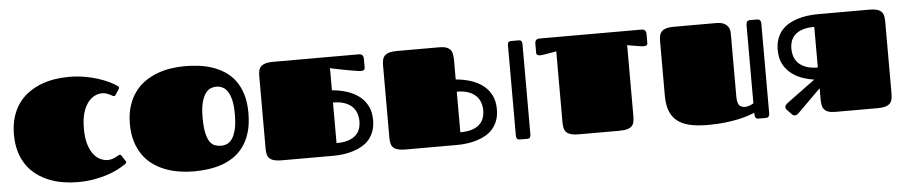

<svg xmlns="http://www.w3.org/2000/svg" viewBox="-36 -734 4583 971"><g transform="rotate(-5 2255.0 -248.5)"><path d="M380.9 -247.1Q380.9 -197.8 391.4 -165Q401.9 -132.3 418 -113Q434.1 -93.8 452.6 -85.9Q471.2 -78.1 487.3 -78.1Q499.5 -78.1 509.8 -81.3Q520 -84.5 527.8 -88.6Q535.6 -92.8 541 -95.9Q546.4 -99.1 549.3 -99.1Q553.7 -99.1 555.4 -97.7Q557.1 -96.2 559.6 -92.3L576.7 -65.9Q579.1 -62 579.1 -59.1Q579.1 -55.7 577.1 -53.7Q575.2 -51.8 573.2 -50.3Q557.1 -39.1 533.7 -26.6Q510.3 -14.2 479.2 -3.9Q448.2 6.3 410.2 13.2Q372.1 20 327.1 20Q290.5 20 253.9 14.2Q217.3 8.3 183.8 -4.9Q150.4 -18.1 121.6 -38.8Q92.8 -59.6 71.5 -89.1Q50.3 -118.7 38.1 -158Q25.9 -197.3 25.9 -247.1Q25.9 -296.9 38.1 -336.2Q50.3 -375.5 71.5 -405Q92.8 -434.6 121.6 -455.3Q150.4 -476.1 183.8 -489.3Q217.3 -502.4 253.9 -508.3Q290.5 -514.2 327.1 -514.2Q367.2 -514.2 404.3 -508.1Q441.4 -502 472.9 -491.9Q504.4 -481.9 529.5 -470Q554.7 -458 570.3 -446.3Q572.3 -444.8 574.2 -442.9Q576.2 -440.9 576.2 -437.5Q576.2 -434.1 573.7 -430.7L556.6 -404.3Q554.2 -400.4 552.5 -398.9Q550.8 -397.5 546.4 -397.5Q543.5 -397.5 538.6 -400.4Q533.7 -403.3 526.4 -407Q519 -410.6 509.3 -413.8Q499.5 -417 487.3 -417Q471.2 -417 452.6 -408.9Q434.1 -400.9 418 -381.3Q401.9 -361.8 391.4 -329.1Q380.9 -296.4 380.9 -247.1Z M916 17.1Q879.4 17.1 842.8 11.2Q806.2 5.4 772.7 -7.3Q739.3 -20 710.4 -40.5Q681.6 -61 660.4 -90.8Q639.2 -120.6 627 -159.9Q614.7 -199.2 614.7 -250Q614.7 -299.8 627 -339.1Q639.2 -378.4 660.4 -408.2Q681.6 -438 710.4 -458.7Q739.3 -479.5 772.7 -492.4Q806.2 -505.4 842.8 -511.2Q879.4 -517.1 916 -517.1Q949.7 -517.1 985.1 -512.9Q1020.5 -508.8 1054 -497.8Q1087.4 -486.8 1116.9 -468Q1146.5 -449.2 1168.7 -419.9Q1190.9 -390.6 1203.9 -349.9Q1216.8 -309.1 1216.8 -253.9Q1216.8 -197.3 1204.1 -155Q1191.4 -112.8 1169.2 -82.8Q1147 -52.7 1117.7 -33.2Q1088.4 -13.7 1054.9 -2.7Q1021.5 8.3 985.8 12.7Q950.2 17.1 916 17.1ZM1065.9 -100.1Q1081.1 -100.1 1095.9 -106.7Q1110.8 -113.3 1122.3 -130.4Q1133.8 -147.5 1140.9 -177.5Q1147.9 -207.5 1147.9 -253.9Q1147.9 -297.9 1140.9 -326.2Q1133.8 -354.5 1122.1 -370.8Q1110.4 -387.2 1095.7 -393.6Q1081.1 -399.9 1065.9 -399.9Q1054.2 -399.9 1039.8 -395Q1025.4 -390.1 1012.9 -374.3Q1000.5 -358.4 992.2 -328.9Q983.9 -299.3 983.9 -250Q983.9 -200.7 990.7 -170.9Q997.6 -141.1 1008.8 -125.5Q1020 -109.9 1034.9 -105Q1049.8 -100.1 1065.9 -100.1Z M1745.1 -91.8Q1730.5 -78.1 1706.5 -70.3Q1682.6 -62.5 1647.5 -62.5V-268.6Q1682.6 -268.6 1706.5 -259.8Q1730.5 -251 1745.1 -236.3Q1759.8 -221.7 1766.1 -202.1Q1772.5 -183.1 1772.5 -162.6Q1772.5 -142.1 1766.1 -123.5Q1759.8 -105.5 1745.1 -91.8ZM1782.7 -286.1Q1755.4 -306.2 1720.2 -316.9Q1685.1 -327.6 1647.5 -330.6V-429.7Q1647.5 -436.5 1647 -442.9Q1675.8 -436.5 1701.7 -431.6L1733.9 -425.3Q1749.5 -422.4 1763.2 -420.4Q1777.3 -418 1787.1 -416.5Q1797.4 -415 1802.2 -415Q1810.5 -415 1816.4 -418Q1822.3 -420.9 1822.3 -430.7V-475.6Q1822.3 -500 1798.8 -500H1362.8Q1339.4 -500 1324.7 -495.6Q1310.1 -491.2 1301.8 -482.9Q1293.5 -474.6 1290.5 -461.9Q1287.6 -448.7 1287.6 -432.1V-65.9Q1287.6 -49.8 1290.5 -37.6Q1293.5 -24.9 1301.8 -16.6Q1310.1 -8.3 1324.7 -4.4Q1339.4 0 1362.8 0H1623.5Q1649.9 0 1676.8 -3.4Q1703.1 -6.8 1727.5 -14.6Q1751.5 -22 1772.5 -34.2Q1793.5 -46.4 1809.1 -64.5Q1824.2 -82.5 1833 -106.9Q1841.8 -131.3 1841.8 -163.1Q1841.8 -205.6 1825.7 -235.8Q1809.6 -266.1 1782.7 -286.1Z M2373.5 -91.8Q2358.9 -78.1 2335 -70.3Q2311 -62.5 2275.9 -62.5V-268.6Q2311 -268.6 2335 -259.8Q2358.9 -251 2373.5 -236.3Q2388.2 -221.7 2394.5 -202.1Q2400.9 -183.1 2400.9 -162.6Q2400.9 -142.1 2394.5 -123.5Q2388.2 -105.5 2373.5 -91.8ZM2348.6 -316.9Q2313.5 -327.6 2275.9 -330.6V-429.7Q2275.9 -447.3 2272.9 -460.4Q2270.5 -473.6 2262.7 -482.4Q2254.9 -491.2 2241.2 -495.6Q2227.5 -500 2205.1 -500H1991.2Q1967.8 -500 1953.1 -495.6Q1938.5 -491.2 1930.2 -482.9Q1921.9 -474.6 1918.9 -461.9Q1916 -448.7 1916 -432.1V-65.9Q1916 -49.8 1918.9 -37.6Q1921.9 -24.9 1930.2 -16.6Q1938.5 -8.3 1953.1 -4.4Q1967.8 0 1991.2 0H2252Q2278.3 0 2305.2 -3.4Q2331.5 -6.8 2356 -14.6Q2379.9 -22 2400.9 -34.2Q2421.9 -46.4 2437.5 -64.5Q2452.6 -82.5 2461.4 -106.9Q2470.2 -131.3 2470.2 -163.1Q2470.2 -205.6 2454.1 -235.8Q2438 -266.1 2411.1 -286.1Q2383.8 -306.2 2348.6 -316.9ZM2608.9 -500H2575.2L2567.4 -499.5Q2563.5 -499 2560.5 -497.1Q2557.6 -495.1 2555.7 -490.7Q2554.2 -486.8 2554.2 -479V-21Q2554.2 -13.2 2556.2 -9.3Q2558.1 -4.9 2561 -2.9Q2564 -1 2567.9 -0.5L2576.2 0H2609.9Q2621.6 0 2625 -6.8Q2627.9 -13.2 2627.9 -21V-479Q2627.9 -488.3 2624.5 -494.1Q2620.6 -500 2608.9 -500Z M2716.3 -500Q2692.9 -500 2692.9 -475.6V-430.7Q2692.9 -420.9 2698.7 -418Q2704.6 -415 2712.9 -415Q2717.8 -415 2728 -416.5Q2738.3 -418 2752 -420.4Q2765.6 -422.4 2781.2 -425.3L2794.9 -428.2V-67.9Q2794.9 -50.8 2797.9 -38.1Q2800.8 -25.4 2809.1 -17.1Q2817.4 -8.8 2832 -4.4Q2846.7 0 2870.1 0H3075.2Q3102.1 0 3117.7 -4.4Q3133.3 -8.8 3141.6 -17.6Q3149.9 -25.9 3152.3 -39.1Q3154.8 -51.8 3154.8 -68.8V-428.2L3168.5 -425.3Q3184.6 -422.4 3198.2 -420.4Q3211.9 -418 3222.2 -416.5Q3232.4 -415 3237.3 -415Q3245.6 -415 3251.5 -418Q3257.3 -420.9 3257.3 -430.7V-475.6Q3257.3 -500 3233.9 -500Z M3682.1 -119.1Q3682.1 -91.3 3691.2 -78.1Q3700.2 -64.9 3722.2 -64.9Q3733.4 -64.9 3745.8 -69.8Q3758.3 -74.7 3765.1 -79.1V-477.1Q3765.1 -485.4 3768.8 -492.7Q3772.5 -500 3785.2 -500H3816.4Q3820.8 -500 3825.2 -499.5Q3829.6 -499 3832.8 -496.8Q3835.9 -494.6 3838.1 -490Q3840.3 -485.4 3840.3 -477.1V-22.9Q3840.3 -14.6 3838.1 -10Q3835.9 -5.4 3832.8 -3.2Q3829.6 -1 3825.2 -0.5Q3820.8 0 3816.4 0H3785.2Q3772.5 0 3768.8 -7.3Q3765.1 -14.6 3765.1 -30.8Q3754.4 -26.9 3735.1 -20Q3715.8 -13.2 3686.5 -6.6Q3657.2 0 3617.4 4.9Q3577.6 9.8 3526.4 9.8Q3473.6 9.8 3435.3 1Q3397 -7.8 3371.8 -27.6Q3346.7 -47.4 3334.5 -79.1Q3322.3 -110.8 3322.3 -157.2V-432.1Q3322.3 -448.7 3325.2 -461.7Q3328.1 -474.6 3336.4 -482.9Q3344.7 -491.2 3359.4 -495.6Q3374 -500 3397.5 -500H3611.3Q3639.6 -500 3654.3 -491.7Q3668.9 -483.4 3675.3 -471.2Q3681.6 -459 3681.9 -444.8Q3682.1 -430.7 3682.1 -418.9Z M3986.8 -297.9Q3980.5 -316.9 3980.5 -337.4Q3980.5 -357.9 3986.8 -376.5Q3993.2 -394.5 4007.8 -408.2Q4022.5 -421.9 4046.4 -429.7Q4070.3 -437.5 4105.5 -437.5V-231.4Q4070.3 -231.4 4046.4 -240.2Q4022.5 -249 4007.8 -263.7Q3993.2 -278.3 3986.8 -297.9ZM4451.2 -483.4Q4442.9 -491.7 4428.2 -496.1Q4413.6 -500 4390.1 -500H4129.4Q4103 -500 4076.2 -496.6Q4049.8 -493.2 4025.4 -485.4Q4001.5 -478 3980.5 -465.8Q3959.5 -453.6 3943.8 -435.5Q3928.7 -417.5 3919.9 -393.1Q3911.1 -368.7 3911.1 -336.9Q3911.1 -294.4 3927.2 -264.2Q3943.4 -233.9 3970.7 -213.9Q3997.6 -193.8 4032.7 -183.1Q4056.6 -175.8 4082 -171.9L3939.9 -67.4Q3931.6 -61 3927.7 -55.7Q3924.3 -50.3 3924.3 -44.9Q3924.3 -39.1 3929.7 -32.7L3954.1 -7.3Q3960.4 0 3969.2 0Q3973.1 0 3978 -2.4Q3982.9 -4.4 3988.3 -9.8L4105.5 -126V-70.3Q4105.5 -52.7 4108.4 -39.6Q4110.8 -26.4 4118.7 -17.6Q4126.5 -8.8 4140.1 -4.4Q4153.8 0 4176.3 0H4390.1Q4413.6 0 4428.2 -4.4Q4442.9 -8.8 4451.2 -17.1Q4459.5 -25.4 4462.4 -38.6Q4465.3 -51.3 4465.3 -67.9V-434.1Q4465.3 -450.2 4462.4 -462.4Q4459.5 -475.1 4451.2 -483.4Z"/></g></svg>

Font: Fascinate Cyrillic
Style: Regular
Weight: 900
Designer: Denis Ignatov
Foundry: Astigmatic (AOETI)
Version: Version 1.00 November 30, 2018, initial release